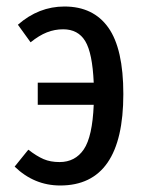

<svg xmlns="http://www.w3.org/2000/svg" viewBox="-20 -558 444 590"><path d="M359 -269Q359 12 165 12Q85 12 25 -46L67 -98Q93 -78 114 -69Q135 -60 163 -60Q211 -60 237.5 -99Q264 -138 268 -236H96V-304H268Q264 -395 242 -431.5Q220 -468 174 -468Q148 -468 124 -458.5Q100 -449 74 -428L35 -482Q99 -538 178 -538Q267 -538 313 -473Q359 -408 359 -269Z"/></svg>

Font: Fira Sans Extra Condensed
Style: Regular
Weight: 400
Width: 1
Designer: Carrois Corporate & Edenspiekermann AG
Foundry: Carrois Corporate GbR & Edenspiekermann AG
Version: Version 4.203